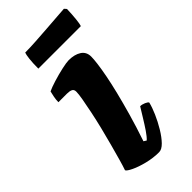

<svg xmlns="http://www.w3.org/2000/svg" viewBox="-213 -699 744 744"><g transform="rotate(-45 159.0 -327.0)"><path d="M178 0Q146 0 114 -8Q82 -16 60 -26.5Q38 -37 35 -44Q41 -61 49 -89.5Q57 -118 66.5 -153Q76 -188 85 -224.5Q94 -261 101 -295Q108 -329 112.5 -354.5Q117 -380 117 -393Q117 -405 108.5 -409Q100 -413 86 -413H39Q39 -427 42 -441.5Q45 -456 47 -464Q61 -471 88.5 -479.5Q116 -488 143 -494Q170 -500 182 -500Q214 -500 234 -487Q254 -474 254 -448Q254 -435 251 -411Q248 -387 241.5 -353Q235 -319 224.5 -276.5Q214 -234 199.5 -183Q185 -132 165 -73L176 -66Q187 -76 200.5 -96Q214 -116 228 -139Q242 -162 252 -178Q262 -178 273.5 -173Q285 -168 287 -163Q282 -142 270 -114.5Q258 -87 242 -60.5Q226 -34 209.5 -17Q193 0 178 0ZM76 -560Q76 -591 78.5 -612Q81 -633 84 -640Q109 -640 141.5 -642Q174 -644 207.5 -646.5Q241 -649 268.5 -651Q296 -653 310 -654L318 -645Q317 -615 314.5 -591.5Q312 -568 309 -560Z"/></g></svg>

Font: Texturina 12pt Black
Style: Italic
Weight: 900
Italic angle: -11°
Designer: Guillermo Torres Carreño
Foundry: Omnibus-Type
Version: Version 1.002